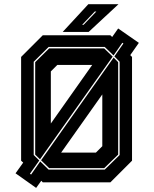

<svg xmlns="http://www.w3.org/2000/svg" viewBox="-20 -868 735 914"><path d="M152 26.5 54 -43 90.5 -94 80.5 -103V-597L183.5 -700H505.5L514 -692L542.5 -732.5L641 -664L600 -605.5L608.5 -597V-103L505.5 0H183.5L176.5 -7.5ZM271 -141.5H436.5L467 -172V-418.5ZM214 -67.5 175.5 -105 521 -594 542.5 -572V-132L476 -67.5ZM128 -37 171.5 -99.5 211.5 -60.5H478.5L549.5 -130V-574L524.5 -599.5L567.5 -661L562.5 -664.5L520.5 -604L478.5 -644.5H211.5L140.5 -574V-130L167 -104L122.5 -41ZM170.5 -109.5 147.5 -132V-572L214 -637.5H476L516.5 -598.5ZM222 -280 419 -559H253L222 -528ZM278.5 -716 400.5 -848H544L402 -716ZM371 -750H378L438.5 -813H431Z"/></svg>

Font: Tourney Thin ExtraBold
Style: Regular
Weight: 800
Version: Version 1.015